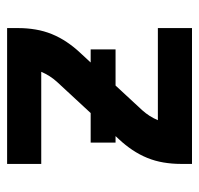

<svg xmlns="http://www.w3.org/2000/svg" viewBox="-30 -530 560 540"><g transform="rotate(90 250.0 -260.0)"><path d="M59 0V-33Q59 -56 63 -80Q67 -104 76 -126Q85 -148 98.5 -168Q112 -188 128 -205L290 -380Q299 -390 306 -401Q313 -412 318 -424H59V-520H441V-488Q441 -464 437 -440Q433 -416 424 -394Q415 -372 401.5 -352Q388 -332 372 -315L210 -140Q201 -130 194 -119Q187 -108 182 -96H441V0ZM381 -235H119V-305H381Z"/></g></svg>

Font: Iosevka Custom
Style: Bold
Weight: 700
Monospace: yes
Designer: Belleve Invis
Foundry: Belleve Invis
Version: Version 30.3.3; ttfautohint (v1.8.3)